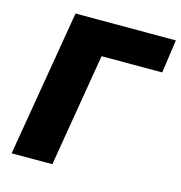

<svg xmlns="http://www.w3.org/2000/svg" viewBox="-106 -807 850 902"><g transform="rotate(15 319.5 -356.0)"><path d="M151 -712H639L616 -550H321L229 0H31Z"/></g></svg>

Font: Nebula Sans Black
Style: Regular
Weight: 900
Italic angle: -9°
Designer: Paul D. Hunt for Adobe (as Source Sans)
Foundry: Nebula Entertainment & Broadcasting LLC
Version: Version 1.010